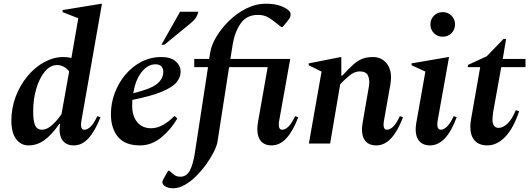

<svg xmlns="http://www.w3.org/2000/svg" viewBox="-20 -770 2839 1030"><path d="M133 10Q92 10 66.5 -24Q41 -58 41 -122Q41 -191 64.5 -252.5Q88 -314 128 -362Q168 -410 218 -437Q268 -464 320 -464Q342 -464 363 -459L400 -672L316 -705V-716L524 -750H527L417 -124Q408 -74 433 -74Q449 -74 466.5 -91Q484 -108 502 -147L519 -141Q490 -67 455 -28.5Q420 10 376 10Q333 10 313.5 -20Q294 -50 302 -106H299Q255 -44 216.5 -17Q178 10 133 10ZM158 -172Q158 -118 169 -96Q180 -74 205 -74Q230 -74 257 -97Q284 -120 310 -158L351 -387Q324 -421 286 -421Q250 -421 221 -386.5Q192 -352 175 -295.5Q158 -239 158 -172Z M731 10Q651 10 613 -35.5Q575 -81 575 -158Q575 -215 595 -269.5Q615 -324 651.5 -368Q688 -412 737.5 -438Q787 -464 845 -464Q897 -464 923 -440.5Q949 -417 949 -385Q949 -355 927 -328.5Q905 -302 849 -278.5Q793 -255 690 -234Q689 -219 689 -203Q689 -148 716 -115Q743 -82 791 -82Q850 -82 915 -147H918L931 -134Q897 -75 845 -32.5Q793 10 731 10ZM814 -425Q772 -425 739 -382.5Q706 -340 695 -270Q787 -292 821.5 -319.5Q856 -347 856 -385Q856 -402 846 -413.5Q836 -425 814 -425ZM846 -530 946 -707H1044Q1041 -692 1032.5 -677.5Q1024 -663 1001 -644L862 -530Z M908 240Q883 240 867 230Q851 220 851 208Q851 200 857 190L882 146H888L913 167Q927 178 948 178Q980 178 998 145.5Q1016 113 1026 46L1096 -410H1022V-454H1102L1108 -490Q1114 -528 1140.5 -572.5Q1167 -617 1208 -657.5Q1249 -698 1300.5 -724Q1352 -750 1407 -750Q1443 -750 1469.5 -743Q1496 -736 1515 -724Q1526 -717 1532.5 -710Q1539 -703 1539 -691Q1539 -680 1530.5 -668Q1522 -656 1516 -649L1496 -625H1489L1470 -640Q1437 -667 1415.5 -678.5Q1394 -690 1363 -690Q1303 -690 1271 -644Q1239 -598 1228 -530L1216 -454H1537L1478 -124Q1469 -74 1494 -74Q1510 -74 1527.5 -91Q1545 -108 1563 -147L1580 -141Q1552 -67 1516.5 -28.5Q1481 10 1437 10Q1392 10 1373 -22.5Q1354 -55 1364 -115L1416 -410H1209L1147 -11Q1143 13 1127 45Q1111 77 1086.5 111Q1062 145 1032.5 174.5Q1003 204 971 222Q939 240 908 240Z M1637 0 1705 -386 1636 -420V-430L1808 -464H1811V-364H1816Q1850 -401 1874.5 -423Q1899 -445 1923.5 -454.5Q1948 -464 1980 -464Q2031 -464 2058.5 -424Q2086 -384 2074 -316L2040 -124Q2031 -74 2056 -74Q2072 -74 2089.5 -91Q2107 -108 2125 -147L2142 -141Q2114 -67 2078.5 -28.5Q2043 10 1999 10Q1953 10 1934 -22.5Q1915 -55 1926 -115L1960 -312Q1964 -342 1954 -364.5Q1944 -387 1909 -387Q1882 -387 1854 -364Q1826 -341 1805 -318L1751 0Z M2355 -573Q2327 -573 2308 -592Q2289 -611 2289 -639Q2289 -667 2308 -686Q2327 -705 2355 -705Q2383 -705 2402 -686Q2421 -667 2421 -639Q2421 -611 2402 -592Q2383 -573 2355 -573ZM2287 10Q2242 10 2222.5 -22.5Q2203 -55 2214 -115L2262 -386L2188 -420V-430L2386 -464H2389L2328 -124Q2320 -74 2345 -74Q2360 -74 2378 -91Q2396 -108 2414 -147L2430 -141Q2374 10 2287 10Z M2594 10Q2550 10 2526.5 -16Q2503 -42 2503 -91Q2503 -102 2504.5 -113Q2506 -124 2508 -136L2556 -410H2489L2491 -422L2591 -468L2681 -561H2695L2677 -454H2799V-410H2669L2626 -171Q2622 -143 2622 -129Q2622 -84 2655 -84Q2678 -84 2702.5 -107Q2727 -130 2747 -179L2765 -173Q2734 -81 2690 -35.5Q2646 10 2594 10Z"/></svg>

Font: Spectral SemiBold
Style: Italic
Weight: 600
Italic angle: -10°
Designer: Jean-Baptiste Levee
Foundry: Production Type
Version: Version 2.001